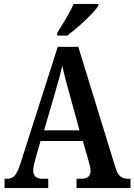

<svg xmlns="http://www.w3.org/2000/svg" viewBox="-20 -951 680 971"><path d="M269 -784V-771H320C374 -811 455 -886 477 -921V-931H352C334 -886 296 -828 269 -784ZM3 0H224V-47H194C162 -47 148 -63 148 -89C148 -106 155 -131 159 -147L185 -238H399L428 -137C433 -121 438 -100 438 -86C438 -60 421 -47 394 -47H367V0H640V-47H629C596 -47 577 -60 564 -103L376 -714H272L83 -123C63 -60 46 -47 15 -47H3ZM203 -292 259 -484C273 -531 286 -578 295 -619C303 -578 317 -529 331 -477L382 -292Z"/></svg>

Font: Noto Serif Armenian Condensed SemiBold
Style: Regular
Weight: 600
Width: 3
Designer: Monotype Design Team
Foundry: Monotype Imaging Inc.
Version: Version 2.008